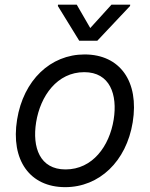

<svg xmlns="http://www.w3.org/2000/svg" viewBox="-20 -784 637 816"><path d="M306.1 -764.2H226.6L225.9 -758.5L316.8 -610.8H393.5L532.7 -758.5L533.4 -764.2H453.8L363.6 -664.8ZM257.1 11.4C402 11.4 517 -98 544 -264.2C572.1 -437.5 490.1 -552.6 339.5 -552.6C194.6 -552.6 79.5 -443.2 52.6 -275.6C24.9 -103.7 106.5 11.4 257.1 11.4ZM258.5 -63.9C149.1 -63.9 116.5 -157.7 133.5 -264.2C151.6 -376.4 223 -477.3 338.1 -477.3C447.4 -477.3 480.1 -382.1 463.1 -275.6C445 -163 373.6 -63.9 258.5 -63.9Z"/></svg>

Font: TID UI
Style: Italic
Weight: 400
Italic angle: -9.39999°
Designer: The TID Project Authors
Foundry: Bakken & Bæck
Version: Version 1.001;hotconv 1.0.109;makeotfexe 2.5.65596